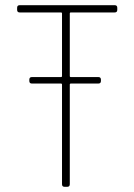

<svg xmlns="http://www.w3.org/2000/svg" viewBox="-20 -720 518 740"><path d="M422 -672H253Q249 -672 249 -668V-427Q249 -423 253 -423H359Q369 -423 369 -413V-408Q369 -398 359 -398H253Q249 -398 249 -394V-10Q249 0 239 0H229Q219 0 219 -10V-394Q219 -398 215 -398H103Q93 -398 93 -408V-413Q93 -423 103 -423H215Q219 -423 219 -427V-668Q219 -672 215 -672H56Q46 -672 46 -682V-690Q46 -700 56 -700H422Q432 -700 432 -690V-682Q432 -672 422 -672Z"/></svg>

Font: Barlow Semi Condensed Thin
Style: Regular
Weight: 250
Width: 4
Designer: Jeremy Tribby
Foundry: Tribby Type
Version: Version 1.408